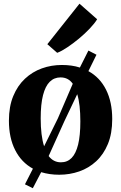

<svg xmlns="http://www.w3.org/2000/svg" viewBox="-20 -910 638 1012"><path d="M153 82 111.5 61.5 153.5 -21Q93 -54 60 -118.8Q27 -183.5 27 -274Q27 -348.5 49.8 -403.5Q72.5 -458.5 111.5 -495Q150.5 -531.5 200.5 -549.5Q250.5 -567.5 306 -567.5Q332.5 -567.5 356 -564.2Q379.5 -561 401 -554L446 -643.5L488.5 -621.5L446 -535Q506.5 -502 539 -437.2Q571.5 -372.5 571.5 -282.5Q571.5 -206.5 548.8 -151.2Q526 -96 487 -60Q448 -24 397.8 -6.5Q347.5 11 292 11Q266 11 242.2 7.5Q218.5 4 197 -2.5ZM212.5 -139 285 -286 363.5 -468.5Q352 -485 336 -493.5Q320 -502 299 -502Q265.5 -502 242.2 -479Q219 -456 206.8 -408.5Q194.5 -361 194.5 -285.5Q194.5 -240.5 199 -203.5Q203.5 -166.5 212.5 -139ZM301 -54.5Q335 -54.5 357.5 -77.5Q380 -100.5 391.8 -148.2Q403.5 -196 403.5 -270.5Q403.5 -314 399.5 -350.2Q395.5 -386.5 387 -413.5L319.5 -271.5L236.5 -87.5Q248.5 -71.5 264.8 -63Q281 -54.5 301 -54.5ZM281 -632 229.5 -677 399 -890.5 492 -808.5Q479 -787 453.5 -760Q428 -733 396.8 -707Q365.5 -681 335.2 -660.8Q305 -640.5 282.5 -632Z"/></svg>

Font: Merriweather 24pt ExtraBold
Style: Regular
Weight: 800
Version: Version 2.100